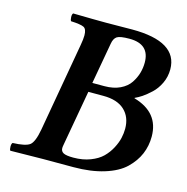

<svg xmlns="http://www.w3.org/2000/svg" viewBox="-98 -741 817 837"><g transform="rotate(15 310.5 -322.5)"><path d="M323.2 -562 290 -376H344.2Q385.3 -376 414.8 -390.1Q444.3 -404.3 459.5 -427.2Q474.6 -450.2 481.2 -473.4Q487.8 -496.6 487.8 -520.5Q487.8 -604 397 -604Q354 -604 340.6 -595Q327.1 -585.9 323.2 -562ZM283.2 -334 238.8 -84Q236.8 -73.2 236.8 -67.9Q236.8 -53.2 249.3 -46.6Q261.7 -40 293.9 -40Q336.4 -40 370.1 -53Q403.8 -65.9 423.8 -85.7Q443.8 -105.5 457 -130.6Q470.2 -155.8 475.1 -177.7Q480 -199.7 480 -219.7Q480 -272.5 447 -303.2Q414.1 -334 351.1 -334ZM280.8 -645Q304.7 -645 341.3 -645.5Q377.9 -646 397.9 -646Q602.5 -646 603 -521Q603 -487.3 589.1 -458Q575.2 -428.7 554.2 -409.2Q533.2 -389.6 516.4 -378.4Q499.5 -367.2 484.9 -360.8V-358.9Q600.6 -325.7 600.6 -216.8Q600.6 -174.8 585 -137.7Q569.3 -100.6 536.4 -68.8Q503.4 -37.1 443.8 -18.6Q384.3 0 305.2 0H168Q69.8 1 21 2Q17.1 -2.9 17.1 -15.9Q17.1 -28.8 22 -33.2Q79.1 -35.2 98.1 -49.1Q117.2 -63 127.9 -122.1L198.2 -522.9Q203.1 -549.8 203.1 -566.9Q203.1 -595.7 189 -602.8Q174.8 -609.9 130.9 -611.8Q127 -616.7 126.5 -629.4Q126 -642.1 130.9 -647Q231 -645 280.8 -645Z"/></g></svg>

Font: Linux Libertine O
Style: Semibold Italic
Weight: 600
Italic angle: -11.5°
Designer: Philipp H. Poll
Foundry: Philipp H. Poll
Version: Version 5.1.2